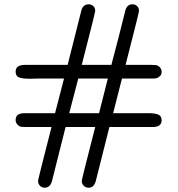

<svg xmlns="http://www.w3.org/2000/svg" viewBox="-20 -713 832 899"><path d="M53.2 -150.9Q53.2 -183.1 94.2 -183.1H237.8L279.8 -345.2H155.8Q148.9 -345.2 137 -344.7Q125 -344.2 120.1 -344.2Q85 -344.2 69.1 -350.6Q53.2 -356.9 53.2 -377.9Q53.2 -408.7 96.2 -409.2H295.9L296.9 -410.2Q298.8 -418 358.9 -655.8Q365.7 -692.9 395 -692.9Q408.2 -692.9 417 -684.3Q425.8 -675.8 425.8 -662.1Q425.8 -654.3 362.8 -409.2H502V-410.2Q503.9 -418.9 507.6 -432.9Q511.2 -446.8 516.6 -466.8Q522 -486.8 535.4 -538.8Q548.8 -590.8 564.9 -655.8Q571.8 -692.9 600.1 -692.9Q613.3 -692.9 622.1 -684.3Q630.9 -675.8 630.9 -662.1Q630.9 -654.3 567.9 -409.2H689Q703.1 -409.2 710 -408.2Q721.2 -406.2 729 -397.2Q736.8 -388.2 736.8 -377Q736.8 -371.1 734.9 -365Q732.9 -358.9 723.4 -352.1Q713.9 -345.2 698.2 -345.2H551.8L550.8 -344.2L509.8 -183.1H674.8Q705.6 -183.1 721.2 -176.5Q736.8 -169.9 736.8 -149.9Q736.8 -117.7 693.8 -118.2H492.2Q490.2 -110.4 430.2 127.9Q422.4 166 395 166Q381.8 166 372.3 157Q362.8 147.9 362.8 133.8Q362.8 127 425.8 -118.2H287.1Q285.2 -110.4 225.1 127.9Q217.3 166 189 166Q176.8 166 167.5 157Q158.2 147.9 158.2 133.8Q158.2 127 221.2 -118.2H100.1Q86.9 -118.2 80.1 -119.1Q68.8 -121.1 61 -130.4Q53.2 -139.6 53.2 -150.9ZM304.2 -183.1H443.8L484.9 -345.2H346.2V-344.2Z"/></svg>

Font: CMU Sans Serif Demi Condensed
Style: DemiCondensed
Weight: 600
Width: 3
Version: Version 0.7.0